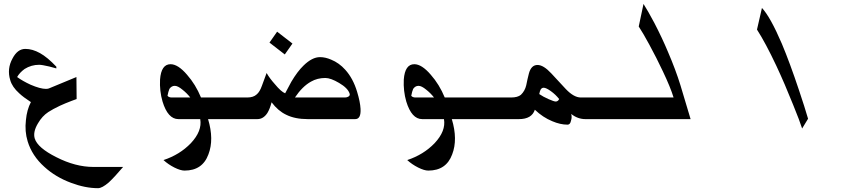

<svg xmlns="http://www.w3.org/2000/svg" viewBox="-20 -608 4394 980"><path d="M137.7 -86.9Q98.6 -112.3 78.1 -131.8Q42 -164.1 32.2 -199.2Q14.6 -256.8 43.9 -309.6Q69.3 -358.4 109.4 -358.4Q145.5 -358.4 184.1 -336.9Q222.7 -315.4 267.6 -267.6V-258.8Q267.6 -258.8 231.4 -268.6Q194.3 -277.3 179.7 -277.3Q139.6 -277.3 105.5 -255.9Q80.1 -237.3 67.4 -214.8Q95.7 -194.3 135.7 -175.8Q185.5 -154.3 214.8 -154.3Q226.6 -154.3 233.4 -158.2L370.1 -214.8L371.1 -102.5Q370.1 -102.5 344.7 -92.8Q311.5 -80.1 286.1 -68.4Q249 -50.8 226.6 -36.1Q195.3 -15.6 173.8 21.5Q147.5 65.4 157.2 98.6Q171.9 146.5 267.6 194.3Q365.2 244.1 457 244.1H608.4Q565.4 294.9 535.2 323.2Q501 352.5 480.5 352.5Q415 352.5 342.8 325.2Q263.7 295.9 207 244.1Q143.6 187.5 121.1 113.3Q105.5 62.5 112.3 4.9Q117.2 -47.9 137.7 -86.9Z M1250 0H1042Q1073.2 103.5 1043.9 179.7Q1013.7 262.7 921.9 262.7Q901.4 262.7 870.1 247.1Q838.9 231.4 814.5 209Q897.5 181.6 954.1 123Q1012.7 60.5 1002 0H890.6Q836.9 0 809.6 -89.8Q793.9 -143.6 796.9 -202.1Q802.7 -280.3 850.6 -280.3Q888.7 -280.3 934.6 -226.6Q978.5 -176.8 1005.9 -110.4H1216.8ZM951.2 -110.4Q932.6 -133.8 911.1 -150.4Q887.7 -169.9 872.1 -169.9Q855.5 -169.9 844.7 -154.3Q838.9 -140.6 835 -119.1Q837.9 -115.2 843.3 -112.8Q848.6 -110.4 856.4 -110.4Z M1802.7 -139.6Q1818.4 -87.9 1820.3 -52.7Q1823.2 0 1793 0H1550.8Q1485.4 0 1440.4 -22.5Q1399.4 -42 1366.2 -85.9Q1357.4 -51.8 1344.7 -31.2Q1324.2 0 1293.9 0H1234.4L1201.2 -110.4H1242.2Q1273.4 -110.4 1290 -126Q1305.7 -138.7 1316.9 -170.4Q1328.1 -202.1 1340.8 -235.4Q1356.4 -208 1382.8 -178.7Q1415 -139.6 1435.5 -131.8Q1461.9 -181.6 1466.8 -190.4Q1498 -243.2 1529.3 -273.4Q1573.2 -316.4 1613.3 -316.4Q1640.6 -316.4 1669.9 -303.7Q1710.9 -287.1 1742.2 -252Q1782.2 -208 1802.7 -139.6ZM1764.6 -129.9Q1755.9 -158.2 1710.9 -184.6Q1668 -210 1640.6 -210Q1599.6 -210 1567.4 -191.4Q1523.4 -167 1485.4 -110.4H1741.2Q1751 -110.4 1758.8 -115.2Q1767.6 -121.1 1764.6 -129.9ZM1472.7 -385.7 1433.6 -330.1 1355.5 -390.6 1394.5 -446.3Z M2494.1 0H2286.1Q2317.4 103.5 2288.1 179.7Q2257.8 262.7 2166 262.7Q2145.5 262.7 2114.3 247.1Q2083 231.4 2058.6 209Q2141.6 181.6 2198.2 123Q2256.8 60.5 2246.1 0H2134.8Q2081.1 0 2053.7 -89.8Q2038.1 -143.6 2041 -202.1Q2046.9 -280.3 2094.7 -280.3Q2132.8 -280.3 2178.7 -226.6Q2222.7 -176.8 2250 -110.4H2460.9ZM2195.3 -110.4Q2176.8 -133.8 2155.3 -150.4Q2131.8 -169.9 2116.2 -169.9Q2099.6 -169.9 2088.9 -154.3Q2083 -140.6 2079.1 -119.1Q2082 -115.2 2087.4 -112.8Q2092.8 -110.4 2100.6 -110.4Z M3121.1 0H2967.8Q2928.7 0 2895.5 -26.4Q2900.4 -9.8 2894.5 7.8Q2890.6 28.3 2877 28.3Q2839.8 28.3 2798.8 10.7Q2751 -8.8 2710 -47.9Q2694.3 0 2628.9 0H2480.5L2447.3 -110.4H2588.9Q2622.1 -110.4 2638.7 -124Q2659.2 -143.6 2666 -172.9Q2671.9 -203.1 2679.7 -233.4Q2691.4 -276.4 2723.6 -276.4Q2753.9 -276.4 2793.9 -233.4Q2860.4 -161.1 2868.2 -153.3Q2909.2 -110.4 2944.3 -110.4H3087.9ZM2834 -102.5Q2816.4 -125 2792 -142.6Q2767.6 -160.2 2754.9 -160.2Q2745.1 -160.2 2739.3 -150.4Q2735.4 -142.6 2732.4 -127.9Q2752 -114.3 2779.8 -102.1Q2807.6 -89.8 2816.4 -89.8Q2828.1 -89.8 2834 -102.5Z M3504.9 0H3097.7L3064.5 -110.4H3418Q3402.3 -162.1 3363.3 -244.1Q3331.1 -312.5 3293.9 -380.9Q3261.7 -440.4 3240.2 -472.7L3264.6 -587.9Q3287.1 -552.7 3320.3 -490.2Q3359.4 -415 3389.6 -342.8Q3428.7 -252 3453.1 -172.9Z M4104.5 -2 4074.2 47.9Q4062.5 10.7 4028.3 -73.2Q3985.4 -180.7 3942.4 -272.5Q3887.7 -388.7 3843.8 -457L3869.1 -567.4Q3912.1 -521.5 3970.7 -384.8Q4011.7 -287.1 4058.6 -146.5Q4086.9 -62.5 4104.5 -2Z"/></svg>

Font: Thabit-Bold-Oblique
Style: Bold Oblique
Weight: 700
Designer: Regenerated by Nadim Shaikli
Foundry: MAK Alagha
Version: 0.01